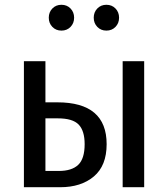

<svg xmlns="http://www.w3.org/2000/svg" viewBox="-20 -783 704 803"><path d="M426 -180Q426 -90 372.5 -45Q319 0 232 0H80V-527H170V-355H220Q426 -355 426 -180ZM583 -527V0H493V-527ZM334 -180Q334 -236 309 -262Q284 -288 222 -288H170V-68H226Q280 -68 307 -93.5Q334 -119 334 -180ZM290 -709Q290 -686 275 -670.5Q260 -655 237 -655Q214 -655 199 -670.5Q184 -686 184 -709Q184 -732 199 -747.5Q214 -763 237 -763Q260 -763 275 -747.5Q290 -732 290 -709ZM478 -709Q478 -686 463 -670.5Q448 -655 425 -655Q402 -655 387 -670.5Q372 -686 372 -709Q372 -732 387 -747.5Q402 -763 425 -763Q448 -763 463 -747.5Q478 -732 478 -709Z"/></svg>

Font: Fira Sans Condensed
Style: Regular
Weight: 400
Width: 3
Designer: bBox Type GmbH & Carrois Corporate GbR & Edenspiekermann AG
Foundry: bBox Type GmbH & Carrois Corporate GbR & Edenspiekermann AG
Version: Version 4.301